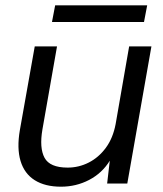

<svg xmlns="http://www.w3.org/2000/svg" viewBox="-20 -692 616 724"><path d="M210 12Q150 12 111 -12.5Q72 -37 57.5 -85Q43 -133 55 -202L111 -517H195L140 -204Q128 -134 148 -97Q168 -60 235 -60Q277 -60 314.5 -79Q352 -98 379 -134.5Q406 -171 416 -224L467 -517H551L460 0H384L394 -86Q365 -39 316 -13.5Q267 12 210 12ZM176 -609 188 -672H535L523 -609Z"/></svg>

Font: DM Sans 11pt
Style: Italic
Weight: 400
Italic angle: -10°
Version: Version 4.004;gftools[0.9.30]